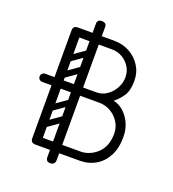

<svg xmlns="http://www.w3.org/2000/svg" viewBox="-151 -894 971 1079"><g transform="rotate(20 334.5 -355.0)"><path d="M158 0Q130 0 130 -28V-344H74Q64 -344 57 -351Q50 -358 50 -368Q50 -379 57.5 -386Q65 -393 75 -393H130V-672Q130 -700 158 -700H375Q426 -700 467.5 -677.5Q509 -655 534 -615.5Q559 -576 559 -526Q559 -467 537 -435Q515 -403 488 -382Q522 -375 549.5 -350Q577 -325 593 -288.5Q609 -252 609 -208Q609 -141 584 -94.5Q559 -48 517.5 -24Q476 0 425 0ZM185 -50H414Q434 -50 457.5 -58.5Q481 -67 503.5 -85.5Q526 -104 540 -134.5Q554 -165 554 -209Q554 -246 535 -276.5Q516 -307 484.5 -325.5Q453 -344 414 -344H185ZM185 -393H380Q415 -393 443 -412.5Q471 -432 488 -463Q505 -494 505 -528Q505 -562 488 -589.5Q471 -617 443 -633.5Q415 -650 380 -650H185ZM273 70Q246 70 246 44Q246 -22 246 -102Q246 -182 246 -268.5Q246 -355 246 -441.5Q246 -528 246 -608Q246 -688 246 -754Q246 -780 273 -780Q301 -780 301 -756V42Q301 54 294 62Q287 70 273 70ZM275 -496Q280 -489 278.5 -482Q277 -475 272 -471L178 -405Q165 -396 155 -409Q144 -425 158 -434L252 -500Q265 -509 275 -496ZM275 -594Q280 -587 278.5 -580Q277 -573 272 -569L178 -503Q165 -494 155 -507Q144 -523 158 -532L252 -598Q265 -607 275 -594ZM168 -298Q150 -298 150 -316V-648Q150 -664 168 -664Q185 -664 185 -647V-315Q185 -298 168 -298ZM264 -298Q246 -298 246 -316V-648Q246 -664 264 -664Q281 -664 281 -647V-315Q281 -298 264 -298ZM275 -201Q280 -194 278.5 -187Q277 -180 272 -176L178 -110Q165 -101 155 -114Q144 -130 158 -139L252 -205Q265 -214 275 -201ZM275 -299Q280 -292 278.5 -285Q277 -278 272 -274L178 -208Q165 -199 155 -212Q144 -228 158 -237L252 -303Q265 -312 275 -299ZM168 -3Q150 -3 150 -21V-353Q150 -369 168 -369Q185 -369 185 -352V-20Q185 -3 168 -3ZM264 -3Q246 -3 246 -21V-353Q246 -369 264 -369Q281 -369 281 -352V-20Q281 -3 264 -3Z"/></g></svg>

Font: Agu Display
Style: Regular
Weight: 400
Designer: Oluwaseun Badejo
Version: Version 1.103